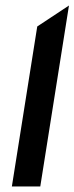

<svg xmlns="http://www.w3.org/2000/svg" viewBox="-20 -676 270 696"><path d="M23 0H126L230 -656L115 -580Z"/></svg>

Font: Charger Sport
Style: BlkExtObl
Weight: 900
Designer: Jasper
Foundry: Cannot Into Space Fonts
Version: Version 1.1